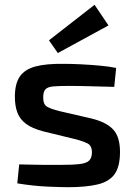

<svg xmlns="http://www.w3.org/2000/svg" viewBox="-20 -769 561 800"><path d="M245 -503Q279 -503 318.5 -501Q358 -499 396 -495.5Q434 -492 464 -486L456 -407Q408 -408 360.5 -409.5Q313 -411 267 -411Q226 -411 202.5 -409Q179 -407 169.5 -397Q160 -387 160 -363Q160 -334 176 -324.5Q192 -315 228 -306L362 -275Q423 -260 451.5 -229.5Q480 -199 480 -136Q480 -75 457.5 -43.5Q435 -12 386.5 -0.5Q338 11 263 11Q234 11 177 8.5Q120 6 52 -5L60 -84Q80 -84 107.5 -83Q135 -82 166.5 -82Q198 -82 231 -82Q284 -82 312.5 -85.5Q341 -89 352 -100.5Q363 -112 363 -134Q363 -162 344.5 -171.5Q326 -181 290 -190L159 -222Q114 -234 89 -252.5Q64 -271 53 -298.5Q42 -326 42 -366Q42 -420 62.5 -450Q83 -480 127.5 -492Q172 -504 245 -503ZM374 -749 432 -663 221 -548 184 -601Z"/></svg>

Font: Exo 2 SemiBold
Style: Regular
Weight: 600
Designer: Natanael Gama
Foundry: Natanael Gama
Version: Version 2.010